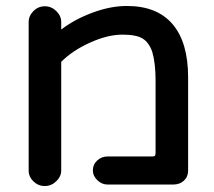

<svg xmlns="http://www.w3.org/2000/svg" viewBox="-20 -610 718 643"><path d="M76 -39V-536Q76 -557 92 -573Q108 -589 130 -589Q152 -589 168.5 -573Q185 -557 185 -536V-511Q229 -545 289.5 -567.5Q350 -590 405 -590Q506 -590 558 -529Q610 -468 610 -351V-39Q610 -18 596 -5Q582 8 560 8H340Q321 8 306 -6.5Q291 -21 291 -39Q291 -59 305.5 -72.5Q320 -86 340 -86H490Q497 -86 499 -88.5Q501 -91 501 -99V-341Q501 -398 490 -436Q479 -468 457.5 -481Q436 -494 390 -494Q341 -494 282 -467.5Q223 -441 185 -403V-39Q185 -19 168.5 -3Q152 13 130 13Q108 13 92 -2.5Q76 -18 76 -39Z"/></svg>

Font: 寒蝉全圆体 Bold
Style: Regular
Weight: 700
Designer: Warren2060
      Designed by Motoya company      

      [Varela Round]
      Joe Prince(Latin component); Avraham Cornf
Foundry: ChillType
Version: Version 3.200